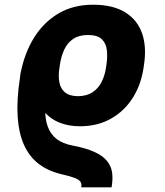

<svg xmlns="http://www.w3.org/2000/svg" viewBox="-20 -573 708 826"><path d="M460 232.9H329.6Q332.5 217.3 325.4 208Q318.4 198.7 299.1 191.7Q279.8 184.6 244.1 176.3Q187.5 163.1 147 132.3Q106.4 101.6 83.5 50.8Q60.5 0 55.9 -72.8Q51.3 -145.5 66.4 -242.2L69.3 -263.7L190.4 -239.7L187 -218.8Q175.3 -156.2 174.3 -108.9Q173.3 -61.5 185.5 -28.1Q197.8 5.4 224.1 25.4Q250.5 45.4 292.5 53.2Q349.6 64 385.5 80.3Q421.4 96.7 439.7 118.7Q458 140.6 462.2 168.9Q466.3 197.3 460 232.9ZM324.2 -29.8Q274.4 -29.8 234.9 -45.9Q195.3 -62 164.3 -98.4Q133.3 -134.8 109.4 -194.8Q103 -211.9 92 -221.2Q81.1 -230.5 73.2 -236.6Q65.4 -242.7 66.9 -249L68.8 -258.8Q85.9 -346.2 127.2 -412.1Q168.5 -478 232.2 -515.4Q295.9 -552.7 380.4 -552.7Q465.3 -552.7 518.1 -520.3Q570.8 -487.8 591.1 -429.9Q611.3 -372.1 599.6 -295.4L597.2 -278.8Q586.4 -207.5 550.5 -151.1Q514.6 -94.7 457 -62.3Q399.4 -29.8 324.2 -29.8ZM315.4 -159.2Q353.5 -159.7 378.4 -176.3Q403.3 -192.9 417 -220.2Q430.7 -247.6 435.5 -278.8L438 -295.4Q442.9 -328.6 439.7 -357.4Q436.5 -386.2 418 -404.3Q399.4 -422.4 358.4 -422.4Q319.3 -422.4 294.7 -405.5Q270 -388.7 256.6 -359.9Q243.2 -331.1 237.8 -295.4L235.4 -278.8Q230.5 -248 235.1 -220.5Q239.7 -192.9 258.8 -176.3Q277.8 -159.7 315.4 -159.2Z"/></svg>

Font: Inter 28pt ExtraBold
Style: Italic
Weight: 800
Italic angle: -9.3988°
Designer: Rasmus Andersson
Foundry: rsms
Version: Version 4.001;git-66647c0bb